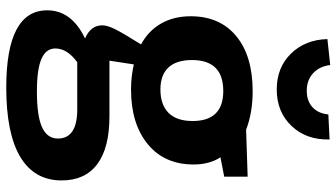

<svg xmlns="http://www.w3.org/2000/svg" viewBox="-251 -583 1076 614"><g transform="rotate(90 287.0 -276.0)"><path d="M352 -88Q453 -88 505 -49Q557 -10 557 65Q557 152 482 197Q407 242 260 242Q13 242 13 111Q13 33 103 -10Q61 -28 61 -65Q61 -81 73 -105.5Q85 -130 122 -189Q78 -213 55 -253.5Q32 -294 32 -348Q32 -441 95.5 -493.5Q159 -546 272 -546Q340 -546 395 -525L545 -530V-455L483 -443Q506 -408 506 -357Q506 -264 441 -210.5Q376 -157 266 -157Q225 -157 186 -166L174 -88ZM172 -352Q172 -302 196 -276.5Q220 -251 266 -251Q315 -251 341 -277Q367 -303 367 -354Q367 -452 271 -452Q172 -452 172 -352ZM423 77Q423 15 330 15H179Q135 47 135 85Q135 115 168.5 129.5Q202 144 272 144Q351 144 387 127.5Q423 111 423 77ZM105 -785 188 -794Q192 -760 214 -739.5Q236 -719 270 -719Q303 -719 323 -737.5Q343 -756 346 -788L426 -792Q428 -718 383 -670.5Q338 -623 266 -623Q196 -623 151.5 -668.5Q107 -714 105 -785Z"/></g></svg>

Font: Bitter Pro
Style: Bold
Weight: 700
Designer: Sol Matas, and Bitter project Authors
Foundry: Sol Matas
Version: Version 1.010